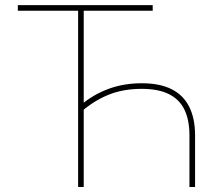

<svg xmlns="http://www.w3.org/2000/svg" viewBox="-20 -748 886 768"><path d="M547.4 -415Q618.7 -415 666 -391.4Q713.4 -367.7 736.8 -321Q760.3 -274.4 760.3 -206.1V0H737.8V-206.1Q737.8 -268.6 717.5 -309.8Q697.3 -351.1 655 -371.8Q612.8 -392.6 546.9 -392.6Q472.7 -392.6 414.1 -368.9Q355.5 -345.2 304.2 -300.3V-328.6Q353.5 -370.1 414.3 -392.6Q475.1 -415 547.4 -415ZM314.9 -715.8V0H292.5V-715.8ZM51.3 -705.1V-727.5H590.8V-705.1Z"/></svg>

Font: Inter 20pt Thin
Style: Regular
Weight: 250
Version: Version 4.001;git-66647c0bb